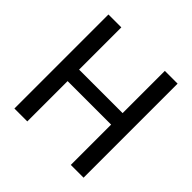

<svg xmlns="http://www.w3.org/2000/svg" viewBox="-188 -901 1064 1064"><g transform="rotate(45 344.0 -368.5)"><path d="M73 0V-737H174V-406H515V-737H615V0H515V-316H174V0Z"/></g></svg>

Font: Exo Thin Medium
Style: Regular
Weight: 500
Version: Version 2.000